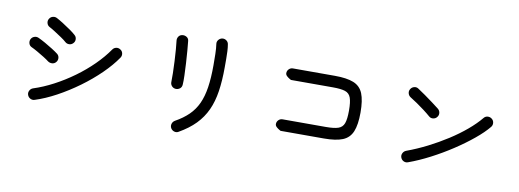

<svg xmlns="http://www.w3.org/2000/svg" viewBox="-62 -1126 4124 1527"><g transform="rotate(10 2000.0 -363.0)"><path d="M246 -22Q228 -16 211 -25Q194 -34 188 -52Q182 -70 191 -87Q200 -104 218 -110Q296 -135 377.5 -178Q459 -221 535.5 -276.5Q612 -332 676 -395.5Q740 -459 784 -523Q795 -539 813.5 -542.5Q832 -546 848 -535Q864 -525 867.5 -506Q871 -487 860 -471Q815 -405 745 -336.5Q675 -268 590 -206Q505 -144 416.5 -96Q328 -48 246 -22ZM298 -342Q283 -354 255 -371.5Q227 -389 198 -405.5Q169 -422 151 -430Q133 -438 127.5 -456.5Q122 -475 130 -492Q139 -509 157 -515Q175 -521 192 -513Q216 -502 248 -484Q280 -466 310 -447Q340 -428 358 -414Q373 -402 374.5 -382.5Q376 -363 363 -348Q351 -334 332.5 -332.5Q314 -331 298 -342ZM406 -518Q392 -531 364.5 -549.5Q337 -568 309 -586Q281 -604 263 -613Q246 -622 241 -641Q236 -660 246 -676Q256 -693 274.5 -697.5Q293 -702 309 -693Q332 -681 362.5 -661.5Q393 -642 422.5 -621.5Q452 -601 469 -585Q483 -573 484 -553.5Q485 -534 471 -520Q458 -506 439 -505.5Q420 -505 406 -518Z M1418 29Q1402 39 1383.5 33.5Q1365 28 1355 11Q1346 -6 1351.5 -24Q1357 -42 1374 -52Q1437 -87 1480.5 -129.5Q1524 -172 1550 -228.5Q1576 -285 1587.5 -361.5Q1599 -438 1599 -541Q1599 -585 1598 -631.5Q1597 -678 1592 -710Q1589 -729 1601 -744Q1613 -759 1632 -762Q1651 -764 1666 -752.5Q1681 -741 1683 -722Q1687 -700 1688.5 -669Q1690 -638 1690 -607Q1690 -576 1690 -553Q1690 -545 1690 -541Q1690 -431 1677 -345Q1664 -259 1633 -191.5Q1602 -124 1549.5 -70Q1497 -16 1418 29ZM1334 -303Q1315 -305 1303 -319Q1291 -333 1292 -352Q1293 -378 1292 -423Q1291 -468 1288.5 -518.5Q1286 -569 1282.5 -613Q1279 -657 1276 -679Q1273 -698 1283 -714Q1293 -730 1313 -733Q1332 -736 1348.5 -726Q1365 -716 1367 -696Q1370 -668 1374 -620.5Q1378 -573 1381 -520Q1384 -467 1385.5 -420.5Q1387 -374 1385 -347Q1384 -325 1369 -313.5Q1354 -302 1334 -303Z M2215 -119Q2215 -119 2203.5 -125.5Q2192 -132 2180.5 -142.5Q2169 -153 2169 -166Q2169 -185 2182.5 -198.5Q2196 -212 2215 -212H2564Q2630 -212 2664 -223.5Q2698 -235 2710.5 -269Q2723 -303 2723 -372Q2723 -441 2710.5 -475.5Q2698 -510 2664 -521Q2630 -532 2565 -532H2226Q2226 -532 2214.5 -538.5Q2203 -545 2191.5 -555.5Q2180 -566 2180 -579Q2180 -598 2193.5 -611.5Q2207 -625 2226 -625H2565Q2661 -625 2716 -603Q2771 -581 2793.5 -526Q2816 -471 2816 -372Q2816 -274 2793 -218.5Q2770 -163 2715.5 -141Q2661 -119 2564 -119Z M3257 -49Q3239 -42 3222 -50Q3205 -58 3198 -76Q3191 -94 3199.5 -111.5Q3208 -129 3226 -136Q3308 -166 3390 -207.5Q3472 -249 3547.5 -297.5Q3623 -346 3684.5 -398Q3746 -450 3787 -500Q3799 -515 3818 -516.5Q3837 -518 3852 -506Q3867 -494 3869 -475Q3871 -456 3859 -441Q3819 -392 3751 -336Q3683 -280 3600 -225.5Q3517 -171 3428.5 -125Q3340 -79 3257 -49ZM3359 -437Q3335 -458 3304.5 -481Q3274 -504 3243.5 -525Q3213 -546 3188 -561Q3172 -571 3167 -589.5Q3162 -608 3172 -624Q3182 -641 3201 -646Q3220 -651 3236 -640Q3261 -624 3295.5 -599.5Q3330 -575 3363 -550.5Q3396 -526 3416 -510Q3431 -498 3433.5 -479Q3436 -460 3424 -445Q3413 -430 3393.5 -427Q3374 -424 3359 -437Z"/></g></svg>

Font: Zen Maru Gothic Medium
Style: Regular
Weight: 500
Designer: Yoshimichi Ohira
Foundry: Positype
Version: Version 1.001